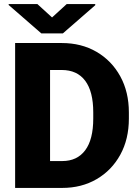

<svg xmlns="http://www.w3.org/2000/svg" viewBox="-20 -922 687 942"><path d="M285.2 0H54.2V-710.9H282.7Q379.4 -710.9 453.6 -667.7Q527.8 -624.5 570.1 -547.6Q612.3 -470.7 612.3 -370.1V-340.3Q612.3 -239.7 570.3 -163.1Q528.3 -86.4 454.3 -43.2Q380.4 0 285.2 0ZM282.7 -578.6H225.6V-131.8H285.2Q358.4 -131.8 397.9 -184.6Q437.5 -237.3 437.5 -340.3V-371.1Q437.5 -473.1 397.9 -525.9Q358.4 -578.6 282.7 -578.6ZM163.6 -901.9 235.4 -836.4 307.1 -901.9H447.3V-896.5L288.6 -758.3H182.6L22.5 -897.5V-901.9Z"/></svg>

Font: Vazirmatn UI Black
Style: Regular
Weight: 900
Designer: Saber Rastikerdar
Foundry: Saber Rastikerdar
Version: Version 33.003